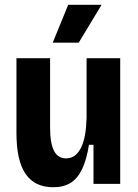

<svg xmlns="http://www.w3.org/2000/svg" viewBox="-20 -771 579 805"><path d="M203 14Q126 14 87.5 -41.5Q49 -97 49 -213V-527H190V-238Q190 -170 206.5 -138.5Q223 -107 257 -107Q278 -107 293.5 -118.5Q309 -130 320 -152.5Q331 -175 336.5 -206Q342 -237 343 -277V-527H484V-220V0H372V-164H353Q343 -101 324 -61.5Q305 -22 275.5 -4Q246 14 203 14ZM310 -592H201L266 -751H406Z"/></svg>

Font: Bricolage Grotesque 24pt SemiCondensed
Style: Bold
Weight: 700
Width: 4
Designer: Mathieu Triay
Foundry: Atelier Triay
Version: Version 1.001;gftools[0.9.33.dev8+g029e19f]